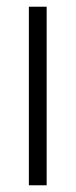

<svg xmlns="http://www.w3.org/2000/svg" viewBox="-20 -552 225 572"><path d="M119 0V-532H66V0Z"/></svg>

Font: Noto Sans Display Condensed Light
Style: Regular
Weight: 300
Width: 3
Designer: Monotype Design Team
Foundry: Monotype Imaging Inc.
Version: Version 1.900